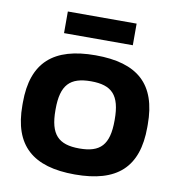

<svg xmlns="http://www.w3.org/2000/svg" viewBox="-78 -743 757 822"><g transform="rotate(10 300.5 -332.0)"><path d="M29 -256V-244C29 -69 119 9 301 9C484 9 572 -69 572 -244V-256C572 -431 484 -509 301 -509C119 -509 29 -431 29 -256ZM151 -579H450V-673H151ZM172 -248V-252C172 -358 210 -396 301 -396C392 -396 429 -358 429 -252V-248C429 -142 392 -104 301 -104C210 -104 172 -142 172 -248Z"/></g></svg>

Font: LT Wave Bold
Style: Regular
Weight: 700
Designer: Daniel Lyons
Version: Version 2.5 (Glyphs App)